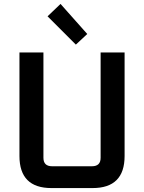

<svg xmlns="http://www.w3.org/2000/svg" viewBox="-20 -957 733 977"><path d="M79 -163V-690H201V-154Q201 -111 245 -111H448Q492 -111 492 -154V-690H614V-163Q614 0 451 0H242Q79 0 79 -163ZM222 -874 288 -937 424 -784 366 -730Z"/></svg>

Font: Oxanium ExtraLight SemiBold
Style: Regular
Weight: 600
Version: Version 2.000